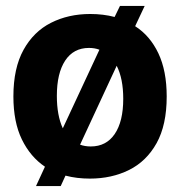

<svg xmlns="http://www.w3.org/2000/svg" viewBox="-20 -586 605 645"><path d="M101 39 131 -26Q82 -59 53.5 -117.5Q25 -176 25 -262Q25 -357 59 -418.5Q93 -480 151.5 -509.5Q210 -539 283 -539Q327 -539 365 -529L383 -566H466L434 -498Q484 -466 512 -407Q540 -348 540 -262Q540 -166 506 -105Q472 -44 413.5 -15Q355 14 282 14Q238 14 200 4L184 39ZM171 -264Q171 -198 191 -155L314 -419Q298 -425 279 -425Q227 -425 199 -382.5Q171 -340 171 -264ZM285 -94Q337 -94 365.5 -136Q394 -178 394 -254Q394 -322 372 -365L249 -100Q265 -94 285 -94Z"/></svg>

Font: Bricolage Grotesque 96pt Bricolage Grotesque 48pt Regular
Style: Bold
Weight: 700
Designer: Mathieu Triay
Foundry: Atelier Triay
Version: Version 1.001; ttfautohint (v1.8.4.7-5d5b);gftools[0.9.33.de